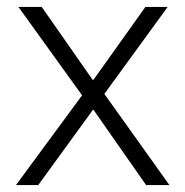

<svg xmlns="http://www.w3.org/2000/svg" viewBox="-20 -532 533 552"><path d="M26 0 216 -258 33 -512H100L246 -303H249L398 -512H462L280 -262L467 0H400L249 -216H247L90 0Z"/></svg>

Font: IBM Plex Sans Hebrew Light
Style: Regular
Weight: 300
Designer: Mike Abbink, Paul van der Laan, Pieter van Rosmalen, Yanek Iontef
Foundry: Bold Monday
Version: Version 1.2